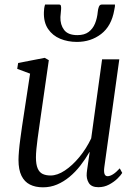

<svg xmlns="http://www.w3.org/2000/svg" viewBox="-20 -790 584 820"><path d="M163.5 10Q131 10 107.8 -1.8Q84.5 -13.5 71.8 -39.2Q59 -65 59 -107Q59 -121.5 61 -145.5Q63 -169.5 66.8 -197Q70.5 -224.5 74 -249Q77.5 -273.5 80 -288.5L108.5 -475.5L53.5 -496L57.5 -521L171 -543L188.5 -533L152.5 -282.5Q150 -264.5 146.8 -242.2Q143.5 -220 140.5 -197.2Q137.5 -174.5 135.5 -153.8Q133.5 -133 133.5 -118Q133.5 -88 140.8 -71Q148 -54 162 -47.2Q176 -40.5 196 -40.5Q225 -40.5 257 -61.8Q289 -83 318.8 -119Q348.5 -155 369.5 -199L416 -536.5H489.5L425.5 -76Q423 -58 426.2 -47.8Q429.5 -37.5 439.5 -37.5Q449.5 -37.5 462.5 -45.5Q475.5 -53.5 491.5 -71L502 -51.5Q496.5 -42 481.8 -27.5Q467 -13 446 -1.8Q425 9.5 400 9.5Q370.5 9.5 359.2 -8.8Q348 -27 350.5 -51.5Q350.5 -54 352 -64.2Q353.5 -74.5 355.5 -88.5Q357.5 -102.5 359.5 -116.5Q361.5 -130.5 363 -140L362 -140.5Q344.5 -110 323.2 -82.8Q302 -55.5 277 -34.8Q252 -14 223.8 -2Q195.5 10 163.5 10ZM233 -770.5Q239 -770.5 240.2 -764.8Q241.5 -759 241 -751Q240.5 -743.5 239.5 -734Q238.5 -724.5 238 -717Q237 -684.5 253.8 -662.2Q270.5 -640 310.5 -640Q340.5 -640 358.5 -653.5Q376.5 -667 385.8 -689.5Q395 -712 397.5 -739.5Q398.5 -751 402.2 -760.8Q406 -770.5 414 -770.5H471Q471 -767 470.8 -762.2Q470.5 -757.5 468 -747Q456 -678.5 412 -644.8Q368 -611 308.5 -611Q269.5 -611 237 -624.5Q204.5 -638 185.2 -666.5Q166 -695 167.5 -738.5Q167.5 -746.5 168.8 -754.8Q170 -763 172.5 -770.5Z"/></svg>

Font: Merriweather 72pt Light
Style: Italic
Weight: 300
Italic angle: -7.8°
Version: Version 2.101